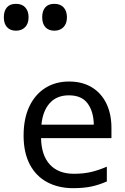

<svg xmlns="http://www.w3.org/2000/svg" viewBox="-68 -971 652 1001"><path d="M292 -546Q361 -546 410.5 -516Q460 -486 486.5 -431.5Q513 -377 513 -304V-251H146Q148 -160 192.5 -112.5Q237 -65 317 -65Q368 -65 407.5 -74.5Q447 -84 489 -102V-25Q448 -7 408 1.5Q368 10 313 10Q237 10 178.5 -21Q120 -52 87.5 -113.5Q55 -175 55 -264Q55 -352 84.5 -415Q114 -478 167.5 -512Q221 -546 292 -546ZM291 -474Q228 -474 191.5 -433.5Q155 -393 148 -321H421Q420 -389 389 -431.5Q358 -474 291 -474ZM215 -811Q186 -811 169 -829Q152 -847 152 -881Q152 -914 168 -932.5Q184 -951 215 -951Q247 -951 264 -932Q281 -913 281 -881Q281 -848 263 -829.5Q245 -811 215 -811ZM15 -811Q-14 -811 -31 -829Q-48 -847 -48 -881Q-48 -914 -32 -932.5Q-16 -951 15 -951Q47 -951 64 -932Q81 -913 81 -881Q81 -848 63 -829.5Q45 -811 15 -811Z"/></svg>

Font: Noto Sans Tifinagh Ahaggar
Style: Regular
Weight: 400
Designer: JamraPatel
Foundry: JamraPatel LLC
Version: Version 2.006; ttfautohint (v1.8.4.7-5d5b)